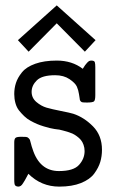

<svg xmlns="http://www.w3.org/2000/svg" viewBox="-20 -692 434 717"><path d="M33.2 -21V-160.2Q33.2 -172.4 37.6 -176.8Q42 -181.2 59.1 -181.2Q71.3 -181.2 77.1 -180.7Q83 -180.2 86.9 -176Q90.8 -171.9 91.8 -169.4Q92.8 -167 95.5 -156Q98.1 -145 101.1 -137.2Q127 -53.2 200.2 -53.2Q254.4 -53.2 275.1 -76.2Q295.9 -99.1 295.9 -127.9Q295.9 -140.1 292 -151.1Q288.1 -162.1 282 -169.4Q275.9 -176.8 266.8 -183.3Q257.8 -189.9 250 -193.4Q242.2 -196.8 231.7 -200Q221.2 -203.1 215.1 -204.6Q209 -206.1 201.2 -208L192.9 -209Q191.9 -209 182.9 -210.4Q173.8 -211.9 165.5 -213.9Q157.2 -215.8 143.6 -220Q129.9 -224.1 118.4 -229Q106.9 -233.9 94 -241Q81.1 -248 70.6 -258.1Q60.1 -268.1 51 -279.5Q42 -291 37.6 -307.1Q33.2 -323.2 33.2 -340.8Q33.2 -362.8 39.6 -382.3Q45.9 -401.9 62 -421.9Q78.1 -441.9 111.6 -453.9Q145 -465.8 191.9 -465.8Q249 -465.8 289.1 -435.1Q291 -438 293.5 -441.9Q295.9 -445.8 297.4 -448Q298.8 -450.2 301.5 -453.1Q304.2 -456.1 305.2 -457.5Q306.2 -459 308.6 -460.9Q311 -462.9 312.5 -463.9Q314 -464.8 316.4 -465.3Q318.8 -465.8 320.8 -465.8Q332 -465.8 334 -460Q335.9 -454.1 335.9 -440.9V-336.9Q335.9 -317.9 331.1 -313.5Q326.2 -309.1 304.2 -309.1Q295.4 -309.1 289.8 -309.6Q284.2 -310.1 281.5 -313.5Q278.8 -316.9 278.3 -318.8Q277.8 -320.8 276.9 -328.4Q275.9 -335.9 274.9 -340.8Q272.9 -355 267.1 -368.4Q261.2 -381.8 239.5 -396.5Q217.8 -411.1 186 -411.1Q137.2 -411.1 117.7 -392.1Q98.1 -373 98.1 -349.1Q98.1 -326.2 116 -311Q133.8 -295.9 153.8 -290Q173.8 -284.2 207.5 -277.6Q241.2 -271 253.9 -267.1Q293.9 -253.9 327.4 -220Q360.8 -186 360.8 -132.8Q360.8 -108.9 354.5 -87.4Q348.1 -65.9 332 -43.9Q315.9 -22 282.5 -8.5Q249 4.9 201.2 4.9Q134.3 4.9 85.9 -43Q84 -40 80.1 -32Q76.2 -23.9 73 -19Q69.8 -14.2 65.9 -7.6Q62 -1 57.6 2Q53.2 4.9 47.9 4.9Q42 4.9 37.1 1Q33.2 -2 33.2 -21ZM46.9 -542 191.9 -671.9 336.9 -542 296.9 -499 191.9 -605 86.9 -499Z"/></svg>

Font: CMU Concrete
Style: Roman
Weight: 500
Version: Version 0.7.0